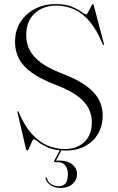

<svg xmlns="http://www.w3.org/2000/svg" viewBox="-20 -730 580 945"><path d="M277 4.5H285L254 63.5L252 60.5Q258 60.5 261.8 60.5Q265.5 60.5 273 60.5Q313 60.5 336 79.5Q359 98.5 359 126Q359 156 337 175.5Q315 195 279 195Q249 195 229.2 181.8Q209.5 168.5 204 148.5Q203.5 146 204 145Q204.5 144 206 143.5Q207.5 142.5 208.5 143.5Q209.5 144.5 210.5 147Q216.5 167.5 233.2 177Q250 186.5 270 186.5Q314 186.5 314 127.5Q314 101.5 301.8 84.8Q289.5 68 264.5 68H250Q247 68 246.2 66Q245.5 64 247 61ZM302 11Q251 11 218.8 -3Q186.5 -17 169 -31Q151.5 -45 145 -45Q143 -45 139 -36.5Q135 -28 130.2 -17Q125.5 -6 121.5 2.5Q117.5 11 114.5 11Q113 11 111.2 9.5Q109.5 8 108.5 6L66 -177Q66 -178.5 66 -180Q66 -181.5 66.5 -182Q67.5 -183 69 -182.2Q70.5 -181.5 71.5 -179.5Q99.5 -112 135.5 -72Q171.5 -32 212.8 -14.2Q254 3.5 298.5 3.5Q359.5 3.5 395.8 -31.5Q432 -66.5 432 -128.5Q432 -164.5 416 -196.5Q400 -228.5 361.2 -257.5Q322.5 -286.5 254 -312.5Q180 -341 136.2 -372.5Q92.5 -404 73.2 -441.2Q54 -478.5 54 -524.5Q54 -580 80.8 -621.8Q107.5 -663.5 152.8 -686.8Q198 -710 253.5 -710Q302.5 -710 333.2 -697.2Q364 -684.5 380.8 -671.8Q397.5 -659 404 -659Q408 -659 414.8 -671.8Q421.5 -684.5 428 -697.2Q434.5 -710 436.5 -710Q438 -710 439.2 -709.2Q440.5 -708.5 441 -705.5L491.5 -514Q491.5 -512.5 491.8 -511Q492 -509.5 491 -508.5Q490 -508 488.8 -508.8Q487.5 -509.5 486 -511Q457 -582.5 421.5 -624.2Q386 -666 344.5 -684.2Q303 -702.5 256 -702.5Q192.5 -702.5 150.8 -664.2Q109 -626 109 -556Q109 -519 124.8 -486Q140.5 -453 178.8 -423.8Q217 -394.5 284.5 -368.5Q361.5 -339 405.2 -306.8Q449 -274.5 467.2 -238.5Q485.5 -202.5 485.5 -161Q485.5 -113 463.8 -74Q442 -35 401.2 -12Q360.5 11 302 11Z"/></svg>

Font: Fraunces 120pt Light
Style: Regular
Weight: 300
Version: Version 1.000;[b76b70a41]